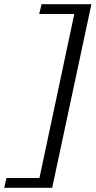

<svg xmlns="http://www.w3.org/2000/svg" viewBox="-76 -770 458 920"><path d="M112 -703 123 -750H362L174 130H-56L-45 83H113L280 -703Z"/></svg>

Font: Roboto Serif Light
Style: Italic
Weight: 300
Italic angle: -10°
Version: Version 1.007